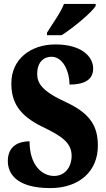

<svg xmlns="http://www.w3.org/2000/svg" viewBox="-20 -951 544 981"><path d="M220 -784V-771H295C354 -809 448 -886 469 -921V-931H307C290 -886 245 -825 220 -784ZM237 10C385 10 480 -76 480 -206C480 -304 444 -370 317 -429C193 -486 170 -526 170 -574C170 -632 202 -661 243 -661C302 -661 335 -586 335 -519C425 -519 456 -553 456 -601C456 -661 398 -724 263 -724C136 -724 38 -648 38 -526C38 -432 73 -363 199 -302C290 -258 346 -224 346 -155C346 -100 314 -52 256 -52C197 -52 131 -104 131 -229C75 -229 20 -205 20 -128C20 -70 57 10 237 10Z"/></svg>

Font: Noto Serif Georgian ExtraCondensed Black
Style: Regular
Weight: 900
Width: 2
Designer: Monotype Design Team, Akaki Razmadze
Foundry: Google LLC
Version: Version 2.003